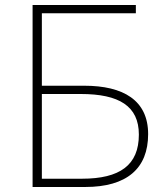

<svg xmlns="http://www.w3.org/2000/svg" viewBox="-20 -746 661 766"><path d="M110 0H320C485 0 571 -73 571 -211C571 -346 472 -404 316 -404H147V-693H522V-726H110ZM147 -33V-371H302C455 -371 534 -323 534 -209C534 -87 458 -33 307 -33Z"/></svg>

Font: Noto Sans CJK Thin
Style: Regular
Weight: 100
Designer: Ryoko NISHIZUKA (kana & ideographs); Paul D. Hunt (Latin, Greek & Cyrillic); Wenlong ZHANG (bopomofo); Sandoll Communica
Foundry: Adobe Systems Incorporated
Version: Version 1.000;PS 1;hotconv 1.0.78;makeotf.lib2.5.61930